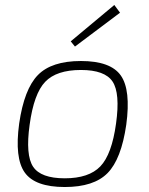

<svg xmlns="http://www.w3.org/2000/svg" viewBox="-20 -739 599 771"><path d="M462 -688 281 -552 264 -573 439 -719ZM305 -494Q424 -494 465 -436Q506 -378 487 -238Q467 -100 412 -44Q357 12 240 12Q121 12 79.5 -46Q38 -104 57 -243Q77 -381 132 -437.5Q187 -494 305 -494ZM305 -458Q207 -458 161.5 -410.5Q116 -363 99 -238Q82 -116 113 -69.5Q144 -23 240 -23Q337 -23 383 -71Q429 -119 446 -243Q463 -365 432 -411.5Q401 -458 305 -458Z"/></svg>

Font: Exo 2.0 Extra Light
Style: Italic
Weight: 250
Italic angle: -8°
Designer: Natanael Gama
Version: Version 1.001;PS 001.001;hotconv 1.0.70;makeotf.lib2.5.58329